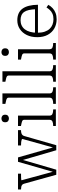

<svg xmlns="http://www.w3.org/2000/svg" viewBox="930 -1742 823 2724"><g transform="rotate(-90 1342.0 -380.5)"><path d="M442 -494H426L572 6H643L773 -446Q778 -465 789 -475Q800 -485 816.5 -489.5Q833 -494 853 -494H857V-537H640V-494H645Q669 -494 688.5 -492Q708 -490 719.5 -485.5Q731 -481 732 -475L607 -25L618 -19L470 -537H408L261 -25L273 -19L146 -486Q146 -490 158 -491.5Q170 -493 190.5 -493.5Q211 -494 235 -494H240V-537H15V-494H19Q39 -494 54.5 -490.5Q70 -487 81 -478Q92 -469 97 -451L224 6H296Z M1022 -666Q999 -666 984 -679Q969 -692 969 -719Q969 -746 984 -759Q999 -772 1022 -772Q1045 -772 1060.5 -759Q1076 -746 1076 -719Q1076 -692 1060.5 -679Q1045 -666 1022 -666ZM1063 -537V-92Q1063 -60 1086 -49Q1109 -38 1148 -38H1151V0H916V-38H919Q958 -38 981 -49Q1004 -60 1004 -92V-448Q1004 -470 984.5 -478Q965 -486 926 -493L916 -495V-537Z M1378 -758V-92Q1378 -60 1400.5 -49Q1423 -38 1462 -38H1465V0H1230V-38H1234Q1273 -38 1295.5 -49Q1318 -60 1318 -92V-669Q1318 -684 1309.5 -691.5Q1301 -699 1284 -704Q1267 -709 1240 -714L1230 -716V-758Z M1692 -758V-92Q1692 -60 1714.5 -49Q1737 -38 1776 -38H1779V0H1544V-38H1548Q1587 -38 1609.5 -49Q1632 -60 1632 -92V-669Q1632 -684 1623.5 -691.5Q1615 -699 1598 -704Q1581 -709 1554 -714L1544 -716V-758Z M1964 -666Q1941 -666 1926 -679Q1911 -692 1911 -719Q1911 -746 1926 -759Q1941 -772 1964 -772Q1987 -772 2002.5 -759Q2018 -746 2018 -719Q2018 -692 2002.5 -679Q1987 -666 1964 -666ZM2005 -537V-92Q2005 -60 2028 -49Q2051 -38 2090 -38H2093V0H1858V-38H1861Q1900 -38 1923 -49Q1946 -60 1946 -92V-448Q1946 -470 1926.5 -478Q1907 -486 1868 -493L1858 -495V-537Z M2239 -263Q2239 -203 2253.5 -159.5Q2268 -116 2294 -88.5Q2320 -61 2355 -47.5Q2390 -34 2431 -34Q2477 -34 2509 -48.5Q2541 -63 2562 -86Q2583 -109 2598 -133L2635 -107Q2616 -72 2587 -45.5Q2558 -19 2519 -4Q2480 11 2430 11Q2359 11 2301.5 -21Q2244 -53 2210 -114.5Q2176 -176 2176 -264Q2176 -348 2206.5 -411.5Q2237 -475 2291.5 -511Q2346 -547 2416 -547Q2472 -547 2513.5 -528Q2555 -509 2581.5 -472Q2608 -435 2621.5 -380.5Q2635 -326 2636 -254H2220V-296H2592L2573 -279Q2571 -339 2561.5 -381.5Q2552 -424 2533.5 -450Q2515 -476 2486 -488.5Q2457 -501 2416 -501Q2376 -501 2343 -485.5Q2310 -470 2287 -440Q2264 -410 2251.5 -365.5Q2239 -321 2239 -263Z"/></g></svg>

Font: Roboto Serif 20pt ExtraLight
Style: Regular
Weight: 250
Version: Version 1.008